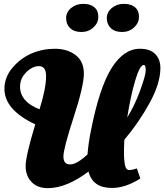

<svg xmlns="http://www.w3.org/2000/svg" viewBox="-20 -963 852 996"><path d="M434 -162Q438 -218 452 -287Q496 -510 559 -610Q622 -710 706 -710Q759 -710 785.5 -682.5Q812 -655 812 -610Q812 -531 756.5 -429.5Q701 -328 625 -238Q623 -198 623 -166.5Q623 -135 628 -108Q633 -81 651 -81Q666 -81 690 -89L708 -37Q631 12 560 12Q461 12 439 -73Q325 13 228 13Q174 13 143.5 -19Q113 -51 113 -102Q113 -153 163 -318Q3 -393 3 -502Q3 -563 45.5 -612.5Q88 -662 144.5 -686Q201 -710 265 -710Q329 -710 372 -677.5Q415 -645 415 -581Q415 -517 362 -354.5Q309 -192 309 -151Q309 -110 343.5 -110Q378 -110 434 -162ZM219 -569Q219 -620 182 -620Q148 -620 116 -588Q84 -556 84 -514Q84 -435 185 -396Q219 -504 219 -569ZM613 -797Q576 -797 555 -817Q534 -837 534 -868.5Q534 -900 560 -921.5Q586 -943 623 -943Q660 -943 680.5 -925.5Q701 -908 701 -876Q701 -844 675.5 -820.5Q650 -797 613 -797ZM402 -797Q365 -797 344 -817Q323 -837 323 -868.5Q323 -900 349 -921.5Q375 -943 412 -943Q449 -943 469.5 -925.5Q490 -908 490 -876Q490 -844 464.5 -820.5Q439 -797 402 -797ZM726 -626Q705 -626 681 -544Q657 -462 640 -354Q677 -412 706.5 -492Q736 -572 736 -599Q736 -626 726 -626Z"/></svg>

Font: Oleo Script Swash Caps
Style: Bold
Weight: 700
Designer: Soytutype
Foundry: Soytutype
Version: Version 1.002